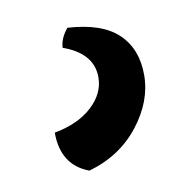

<svg xmlns="http://www.w3.org/2000/svg" viewBox="-46 -6 383 376"><g transform="rotate(-10 146.0 181.5)"><path d="M110 40Q178 44 210 74.5Q242 105 242 157Q242 209 204.5 257Q167 305 104 323Q50 303 50 238Q98 229 125.5 203.5Q153 178 153 146Q153 98 94 77Q95 58 110 40Z"/></g></svg>

Font: Merienda One
Style: Regular
Weight: 400
Designer: Eduardo Rodriguez Tunni
Foundry: Eduardo Rodriguez Tunni
Version: Version 1.001